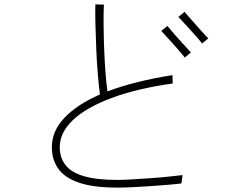

<svg xmlns="http://www.w3.org/2000/svg" viewBox="-20 -829 1040 874"><path d="M811 -32 806 6Q784 9 747.5 12Q711 15 668.5 18Q626 21 585.5 23Q545 25 514 25Q405 25 339.5 2.5Q274 -20 245 -61.5Q216 -103 216 -159Q216 -233 274 -293.5Q332 -354 435 -399Q430 -435 425.5 -488Q421 -541 418.5 -600Q416 -659 414.5 -714Q413 -769 414 -809L453 -808Q451 -772 451.5 -719.5Q452 -667 454 -610Q456 -553 460 -501Q464 -449 469 -413Q594 -460 765 -487L766 -449Q603 -426 488 -383Q373 -340 312.5 -283Q252 -226 252 -159Q252 -112 277.5 -78.5Q303 -45 360.5 -27.5Q418 -10 514 -10Q543 -10 583 -12.5Q623 -15 666.5 -18Q710 -21 748 -25Q786 -29 811 -32ZM928 -654 900 -631Q888 -647 867 -670Q846 -693 825.5 -716Q805 -739 792 -752L820 -775Q834 -759 854 -736Q874 -713 894 -691Q914 -669 928 -654ZM849 -590 821 -567Q809 -583 788.5 -606Q768 -629 747.5 -652Q727 -675 714 -688L742 -711Q755 -695 775 -672Q795 -649 815.5 -627Q836 -605 849 -590Z"/></svg>

Font: Zen Kaku Gothic Antique Light
Style: Regular
Weight: 300
Designer: Yoshimichi Ohira
Foundry: Positype
Version: Version 1.001